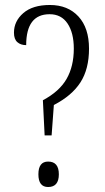

<svg xmlns="http://www.w3.org/2000/svg" viewBox="-20 -744 423 770"><path d="M152 -342Q218 -377 247 -427.5Q276 -478 276 -549Q276 -612 251 -649.5Q226 -687 179 -687Q85 -687 85 -563Q63 -563 49.5 -575Q36 -587 36 -613Q36 -659 73.5 -691.5Q111 -724 180 -724Q252 -724 294.5 -678Q337 -632 337 -549Q337 -467 302.5 -413.5Q268 -360 196 -323L187 -201H159ZM134 -45Q134 -96 173 -96Q216 -96 216 -45Q216 6 173 6Q134 6 134 -45Z"/></svg>

Font: Noto Serif CondLight
Style: Regular
Weight: 300
Width: 3
Designer: Monotype Design Team
Foundry: Monotype Imaging Inc.
Version: Version 1.001